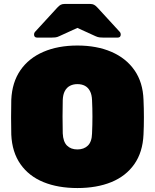

<svg xmlns="http://www.w3.org/2000/svg" viewBox="-20 -940 782 970"><path d="M371 10Q273 10 199.5 -20Q126 -50 83.5 -110.5Q41 -171 37 -260Q36 -301 36 -347Q36 -393 37 -436Q41 -524 83 -585Q125 -646 199 -678Q273 -710 371 -710Q469 -710 543 -678Q617 -646 659.5 -585Q702 -524 705 -436Q707 -393 707 -347Q707 -301 705 -260Q701 -171 658.5 -110.5Q616 -50 542.5 -20Q469 10 371 10ZM371 -185Q404 -185 424 -204.5Q444 -224 445 -266Q447 -309 447 -351Q447 -393 445 -434Q444 -462 434.5 -480Q425 -498 409 -506.5Q393 -515 371 -515Q350 -515 333.5 -506.5Q317 -498 307.5 -480Q298 -462 297 -434Q296 -393 296 -351Q296 -309 297 -266Q299 -224 318.5 -204.5Q338 -185 371 -185ZM168 -750Q152 -750 152 -766Q152 -774 157 -779L269 -901Q279 -912 287 -916Q295 -920 306 -920H436Q447 -920 455 -916Q463 -912 473 -901L585 -779Q590 -774 590 -766Q590 -750 574 -750H503Q493 -750 483.5 -751Q474 -752 463 -757L371 -799L279 -757Q269 -752 259 -751Q249 -750 239 -750Z"/></svg>

Font: Rubik Light Black
Style: Regular
Weight: 900
Version: Version 2.104